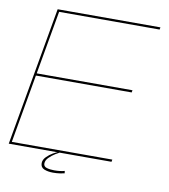

<svg xmlns="http://www.w3.org/2000/svg" viewBox="-86 -748 809 920"><g transform="rotate(10 319.0 -287.5)"><path d="M1 0 120 -675H620L618 -664H129L74.5 -355H540.5L538.5 -344H72.5L14 -11H503L501 0ZM233.5 100Q208.5 100 190.5 92.5Q172.5 85 172.5 64.5Q172.5 48 186.8 33.5Q201 19 217 10Q233 1 238 0H248.5Q245 1.5 229.2 11Q213.5 20.5 199.5 34.5Q185.5 48.5 185.5 64Q185.5 78.5 200.8 83.2Q216 88 237.5 88Q267 88 288 82L289.5 93.5Q282 95.5 266.5 97.8Q251 100 233.5 100Z"/></g></svg>

Font: Anybody ExtraExpanded Thin
Style: Italic
Weight: 100
Width: 8
Italic angle: -10°
Designer: Tyler Finck
Foundry: Etcetera Type Company
Version: Version 1.010; ttfautohint (v1.8.3) -l 8 -r 50 -G 200 -x 14 